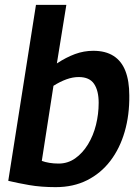

<svg xmlns="http://www.w3.org/2000/svg" viewBox="-20 -760 574 790"><path d="M253 -740 214 -499Q252 -524 288.5 -537.5Q325 -551 364 -551Q414 -551 447 -530Q480 -509 496 -468Q512 -427 512 -367Q513 -287 493 -218Q473 -149 434 -98Q395 -47 338.5 -18.5Q282 10 209 10Q149 10 100 1.5Q51 -7 14 -16L128 -740ZM304 -443Q279 -443 253 -433.5Q227 -424 200 -407L152 -98Q165 -93 183 -90Q201 -87 221 -87Q259 -87 289.5 -108.5Q320 -130 342 -166Q364 -202 375 -246.5Q386 -291 386 -337Q386 -387 367 -415Q348 -443 304 -443Z"/></svg>

Font: Georama ExtraCondensed Thin SemiBold
Style: Italic
Weight: 600
Italic angle: -9°
Version: Version 1.001